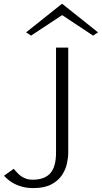

<svg xmlns="http://www.w3.org/2000/svg" viewBox="-211 -715 520 980"><path d="M-40.6 245Q-70.7 245 -94.1 239.1Q-117.6 233.1 -135.8 223.9Q-154 214.6 -167.6 203.4Q-181.3 192.1 -190.6 182.1L-140.9 146.5Q-130.5 159.1 -117.5 172.2Q-104.4 185.3 -86.2 193.8Q-67.9 202.2 -44.3 202.2Q16.6 202.2 45.8 169.2Q75 136.3 75 64.4V-472H137.3V64.4Q137.3 88.6 130.7 119.5Q124.1 150.4 105.2 178.9Q86.3 207.4 51 226.2Q15.8 245 -40.6 245ZM-52.6 -533.2 -77.7 -549.9 104.3 -694.9H107.4L289.2 -549.9L264.2 -533.2L106.3 -637.9Z"/></svg>

Font: Panamera Thin
Style: Regular
Weight: 100
Designer: Bastien Sozeau
Foundry: NBR — Bastien Sozeau
Version: Version 3.003;gftools[0.9.33]